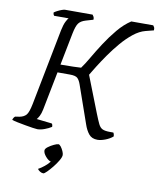

<svg xmlns="http://www.w3.org/2000/svg" viewBox="-107 -782 913 1104"><g transform="rotate(10 349.5 -230.0)"><path d="M144 0Q137 0 117 -3Q97 -6 72 -10.5Q47 -15 25 -19.5Q3 -24 -7 -28Q-3 -42 6 -49L32 -53Q57 -58 70 -73Q83 -88 93 -138L180 -584Q187 -618 196.5 -636.5Q206 -655 211 -659H126Q120 -667 120 -677Q126 -682 138.5 -688.5Q151 -695 163.5 -699.5Q176 -704 182 -704H343Q346 -700 350 -693.5Q354 -687 353 -676L309 -663Q282 -655 269.5 -638.5Q257 -622 248 -577L211 -389Q255 -389 285.5 -390Q316 -391 331 -392Q349 -416 373 -457.5Q397 -499 427.5 -546Q458 -593 493.5 -635.5Q529 -678 569 -704H697Q699 -701 703 -695Q707 -689 706 -676L659 -664Q624 -655 589.5 -627.5Q555 -600 523 -562.5Q491 -525 463.5 -485.5Q436 -446 415 -412.5Q394 -379 383 -360L466 -148Q481 -110 490.5 -90.5Q500 -71 514.5 -64Q529 -57 559 -57H578Q580 -55 582 -49Q584 -43 584 -35Q565 -19 539.5 -9.5Q514 0 495 0Q462 0 444.5 -21.5Q427 -43 416 -76L339 -296Q331 -319 319.5 -330.5Q308 -342 274 -342H202L158 -118Q153 -93 145 -78Q137 -63 131 -57L220 -47Q226 -43 226 -28Q209 -17 186 -8.5Q163 0 144 0ZM222 244Q212 244 202 237.5Q192 231 188 224Q205 215 223.5 200Q242 185 253 170Q239 167 222.5 148Q206 129 206 113Q206 103 220.5 92Q235 81 253 72.5Q271 64 279 64Q286 64 294 74.5Q302 85 308 98.5Q314 112 314 121Q314 133 302 153.5Q290 174 273.5 194.5Q257 215 242.5 229.5Q228 244 222 244Z"/></g></svg>

Font: Texturina Thin
Style: Italic
Weight: 100
Italic angle: -11°
Designer: Guillermo Torres Carreño
Foundry: Omnibus-Type
Version: Version 1.002; ttfautohint (v1.8.3)